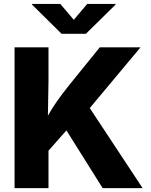

<svg xmlns="http://www.w3.org/2000/svg" viewBox="-20 -972 781 992"><path d="M55.2 0V-727.5H230.5V-551.8L227.5 -374.5Q248.5 -411.6 273.9 -448Q299.3 -484.4 335.9 -530.3L495.6 -727.5H706.1L443.8 -413.6L716.8 0H510.3L323.2 -298.3L230.5 -193.4V0ZM291.5 -951.7 361.3 -869.6 430.7 -951.7H577.1V-948.2L423.8 -797.4H298.3L145.5 -948.2V-951.7Z"/></svg>

Font: Inter Extra Bold
Style: Regular
Weight: 800
Designer: Rasmus Andersson
Foundry: rsms
Version: Version 4.000;git-3c8e0fc